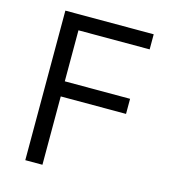

<svg xmlns="http://www.w3.org/2000/svg" viewBox="-109 -821 805 909"><g transform="rotate(15 293.0 -366.5)"><path d="M183 -335V0H99V-733H532V-659H183V-409H503V-335Z"/></g></svg>

Font: IBM Plex Sans SC
Style: Regular
Weight: 400
Designer: Mike Abbink; Paul van der Laan; Pieter van Rosmalen; Eunyou Noh; Wujin Sim; Chorong Kim; Dohee Lee; Yejin We; Jinhee Kim
Foundry: Sandoll Inc.
Version: Version 1.000